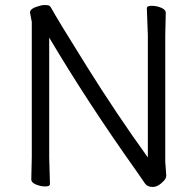

<svg xmlns="http://www.w3.org/2000/svg" viewBox="-20 -728 778 761"><path d="M106 -641 99 -678Q99 -692 121.5 -700Q144 -708 154.5 -708Q165 -708 171 -707Q177 -706 182 -698Q207 -652 324.5 -464Q442 -276 566 -104V-589L562 -695Q562 -705 581 -705Q600 -705 618.5 -697.5Q637 -690 637 -677L635 -588V-87L639 -32Q639 -22 630 -12Q607 13 585.5 13Q564 13 554.5 -1Q545 -15 520 -51Q328 -321 175 -579V-105L178 1Q178 11 160 11Q142 11 123 3.5Q104 -4 104 -17L106 -106Z"/></svg>

Font: LXGW WenKai
Style: Regular
Weight: 400
Designer: LXGW / Fontworks Inc.
Foundry: LXGW / Fontworks Inc.
Version: Version 1.520; June 14, 2025